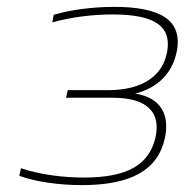

<svg xmlns="http://www.w3.org/2000/svg" viewBox="-20 -529 537 558"><path d="M294 -267H177L172 -245H307C406 -245 450 -204 431 -126C412 -51 352 -13 224 -13C165 -13 98 -21 41 -40L36 -18C86 0 154 9 218 9C361 9 439 -35 459 -127C474 -195 448 -245 373 -257C440 -274 482 -318 494 -381C511 -472 444 -509 312 -509C251 -509 187 -501 136 -486L132 -464C190 -480 252 -487 307 -487C433 -487 478 -451 466 -380C454 -309 395 -267 294 -267Z"/></svg>

Font: LT Wave Thin
Style: Italic
Weight: 100
Designer: Daniel Lyons
Version: Version 2.5 (Glyphs App)